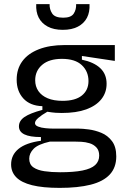

<svg xmlns="http://www.w3.org/2000/svg" viewBox="-20 -739 620 933"><path d="M270 174Q188 174 136 161Q84 148 59 122.5Q34 97 34 60Q34 14 70 -15.5Q106 -45 179 -55V-73Q125 -73 98.5 -86Q72 -99 72 -125Q72 -152 99 -170.5Q126 -189 186 -205V-223Q126 -225 93.5 -260.5Q61 -296 61 -352Q61 -404 88.5 -441.5Q116 -479 168.5 -499.5Q221 -520 293 -520H538V-443L378 -467V-449Q436 -437 467 -408Q498 -379 498 -332Q498 -289 472.5 -257Q447 -225 399 -207.5Q351 -190 280 -190Q266 -190 250.5 -191Q235 -192 210 -196Q182 -180 166 -166Q150 -152 150 -141Q150 -130 165 -124Q180 -118 201.5 -116Q223 -114 241 -114H362Q381 -114 411.5 -110Q442 -106 472.5 -93.5Q503 -81 524 -53.5Q545 -26 545 21Q545 75 513.5 109Q482 143 420.5 158.5Q359 174 270 174ZM272 98Q339 98 381 89.5Q423 81 442.5 63Q462 45 462 17Q462 -8 448.5 -22.5Q435 -37 415 -43Q395 -49 375 -50Q355 -51 340 -51H223Q165 -38 143.5 -16Q122 6 122 32Q122 60 142 74Q162 88 196 93Q230 98 272 98ZM284 -249Q346 -249 378 -275Q410 -301 410 -345Q410 -392 377.5 -422.5Q345 -453 281 -453Q219 -453 185 -424Q151 -395 151 -349Q151 -319 166.5 -296.5Q182 -274 211.5 -261.5Q241 -249 284 -249ZM156 -719H221Q220 -694 233.5 -673.5Q247 -653 287 -653Q325 -653 338 -672.5Q351 -692 350 -719H415Q417 -680 402.5 -652.5Q388 -625 358.5 -609.5Q329 -594 285 -594Q241 -594 211.5 -610Q182 -626 168 -653.5Q154 -681 156 -719Z"/></svg>

Font: Bricolage Grotesque 20pt
Style: Regular
Weight: 400
Version: Version 1.001;gftools[0.9.33.dev8+g029e19f]